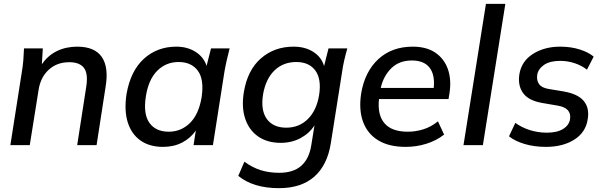

<svg xmlns="http://www.w3.org/2000/svg" viewBox="-20 -756 3146 1000"><path d="M34 0 94 -383Q99 -412 101.5 -442.5Q104 -473 105 -504H203L198 -421Q229 -467 276.5 -490Q324 -513 382 -513Q473 -513 510 -459.5Q547 -406 530 -304L483 0H382L429 -303Q440 -372 417.5 -402Q395 -432 341 -432Q276 -432 233.5 -392.5Q191 -353 181 -288L135 0Z M829 9Q759 9 712 -24Q665 -57 645.5 -118.5Q626 -180 639 -266Q660 -387 729.5 -450Q799 -513 898 -513Q956 -513 998.5 -486Q1041 -459 1056 -413L1079 -504H1176Q1168 -473 1161 -442.5Q1154 -412 1149 -383L1089 0H988L1000 -76Q972 -36 928.5 -13.5Q885 9 829 9ZM859 -70Q923 -70 969 -115Q1015 -160 1030 -249Q1044 -342 1010.5 -387.5Q977 -433 910 -433Q845 -433 799.5 -388Q754 -343 740 -256Q725 -163 758 -116.5Q791 -70 859 -70Z M1433 224Q1299 224 1221 160L1253 86Q1293 116 1337 130Q1381 144 1434 144Q1508 144 1549 107.5Q1590 71 1601 2L1618 -103Q1591 -61 1545 -36.5Q1499 -12 1442 -12Q1373 -12 1325.5 -44.5Q1278 -77 1257.5 -136.5Q1237 -196 1250 -276Q1269 -391 1339 -452Q1409 -513 1509 -513Q1569 -513 1611.5 -486Q1654 -459 1668 -412L1691 -504H1789Q1780 -473 1773 -442.5Q1766 -412 1762 -383L1703 -10Q1685 104 1617 164Q1549 224 1433 224ZM1471 -91Q1538 -91 1583.5 -136Q1629 -181 1642 -261Q1655 -344 1622.5 -388.5Q1590 -433 1523 -433Q1455 -433 1409.5 -389Q1364 -345 1350 -264Q1337 -181 1370 -136Q1403 -91 1471 -91Z M2093 9Q2006 9 1950 -25Q1894 -59 1871 -121.5Q1848 -184 1861 -269Q1880 -383 1950.5 -448Q2021 -513 2130 -513Q2201 -513 2247 -482Q2293 -451 2312.5 -396.5Q2332 -342 2321 -270L2316 -240H1954Q1945 -158 1982.5 -114Q2020 -70 2104 -70Q2145 -70 2185 -82.5Q2225 -95 2261 -124L2293 -55Q2252 -23 2200 -7Q2148 9 2093 9ZM2125 -441Q2059 -441 2018 -400.5Q1977 -360 1963 -298H2239Q2246 -367 2217 -404Q2188 -441 2125 -441Z M2394 0 2511 -736H2612L2495 0Z M2823 9Q2763 9 2712.5 -6Q2662 -21 2631 -46L2664 -116Q2697 -92 2739.5 -78.5Q2782 -65 2828 -65Q2882 -65 2913 -84.5Q2944 -104 2949 -135Q2958 -194 2884 -206L2808 -219Q2734 -231 2705 -270.5Q2676 -310 2685 -369Q2696 -437 2755.5 -475Q2815 -513 2898 -513Q2953 -513 2999 -498.5Q3045 -484 3072 -461L3037 -393Q3011 -414 2974 -426.5Q2937 -439 2898 -439Q2844 -439 2813.5 -418Q2783 -397 2778 -366Q2774 -337 2787.5 -318Q2801 -299 2836 -293L2914 -280Q2990 -267 3020.5 -230Q3051 -193 3041 -135Q3031 -67 2971.5 -29Q2912 9 2823 9Z"/></svg>

Font: Mulish SemiBold
Style: Italic
Weight: 600
Italic angle: -9°
Designer: Vernon Adams
Foundry: Vernon Adams
Version: Version 3.603; ttfautohint (v1.8.3)